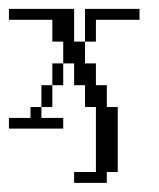

<svg xmlns="http://www.w3.org/2000/svg" viewBox="-20 -288 357 430"><path d="M0 0V-23.9H48.3V-48.3H72.8V-23.9H121.6V0ZM72.8 -48.3V-97.2H97.2V-48.3ZM97.2 -97.2V-146H121.6V-97.2ZM146 121.6V97.2H194.8V-48.3H170.4V-97.2H146V-146H121.6V-194.8H97.2V-243.7H0V-268.1H146V-194.8H170.4V-146H194.8V-97.2H219.2V-48.3H243.7V97.2H219.2V121.6ZM170.4 -194.8V-268.1H292.5V-243.7H194.8V-194.8Z"/></svg>

Font: FS Mondwest Regular
Style: Regular
Weight: 400
Designer: NZWStudios2024
Foundry: https://fontstruct.com
Version: Version 1.0